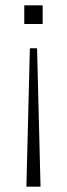

<svg xmlns="http://www.w3.org/2000/svg" viewBox="-20 -520 251 720"><path d="M79 180 92 -339H119L132 180ZM71 -430V-500H140V-430Z"/></svg>

Font: Mulish ExtraLight
Style: Regular
Weight: 200
Designer: Vernon Adams
Foundry: Vernon Adams
Version: Version 3.603